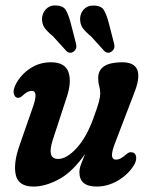

<svg xmlns="http://www.w3.org/2000/svg" viewBox="-20 -677 548 706"><path d="M464.5 -117Q478 -116 480.5 -101Q483 -86 471.5 -68Q450 -34 412.8 -12.5Q375.5 9 335.5 9Q272 9 272 -43.5Q272 -57 278 -73.2Q284 -89.5 293 -111Q247 -45 197 -18Q147 9 103.5 9Q47.5 9 38 -34Q28.5 -77 52 -143L101.5 -285Q122 -343 96.5 -343Q81.5 -343 62.5 -325Q52 -315.5 45 -317.5Q34.5 -318.5 30.8 -332.2Q27 -346 39 -369Q57.5 -403.5 91.5 -425.8Q125.5 -448 167 -448Q219.5 -448 231.8 -411.5Q244 -375 225.5 -320L174.5 -164Q151 -92.5 193.5 -92.5Q225.5 -92.5 262.5 -133.2Q299.5 -174 325 -246.5Q339 -285 343.8 -302.8Q348.5 -320.5 348.5 -333.5Q348.5 -348 344.8 -361Q341 -374 341 -390Q341 -448 429.5 -448Q519.5 -448 472.5 -332.5L404 -153.5Q390.5 -119 391.8 -104.5Q393 -90 407 -90Q414.5 -90 423.2 -94.2Q432 -98.5 446 -111Q456 -119 464.5 -117ZM240 -592.5 259.5 -516.5Q264.5 -498 251 -487.5Q237.5 -477.5 224 -489.5L175 -543.5Q152 -562.5 143.2 -575.8Q134.5 -589 134.5 -608Q135 -628 148 -642.2Q161 -656.5 180 -657Q211.5 -657.5 221.8 -640.2Q232 -623 240 -592.5ZM380 -592.5 399.5 -516.5Q404.5 -498 391 -488Q377.5 -477.5 363.5 -489.5L315 -543Q291.5 -562.5 283 -575.8Q274.5 -589 274.5 -608Q275 -628 287.8 -642Q300.5 -656 319.5 -656.5Q351.5 -657.5 361.8 -640.2Q372 -623 380 -592.5Z"/></svg>

Font: Fraunces 144pt SuperSoft SemiBold
Style: Italic
Weight: 600
Italic angle: -16°
Version: Version 1.000;[b76b70a41]